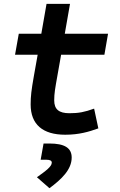

<svg xmlns="http://www.w3.org/2000/svg" viewBox="-20 -694 626 1003"><path d="M320.8 9.8C392.1 9.8 444.3 -5.4 493.7 -23.4L471.7 -126.5C421.4 -108.4 391.1 -102.5 342.8 -102.5C287.6 -102.5 263.2 -123 263.2 -169.9C263.2 -206.1 268.1 -231.9 279.3 -295.4L299.3 -408.2H525.4L544.4 -517.6H318.4L345.7 -673.8H223.1L195.8 -517.6H78.1L58.6 -408.2H176.8L156.7 -295.4C144 -223.1 140.1 -191.4 140.1 -148.4C140.1 -44.4 202.6 9.8 320.8 9.8ZM238.3 289.1C301.3 242.7 354.5 191.9 354.5 128.9C354.5 78.6 316.9 55.7 238.3 55.7H207.5L192.4 140.6H224.1C241.7 140.6 250.5 145.5 250.5 155.8C250.5 175.8 219.7 198.7 172.9 231.9Z"/></svg>

Font: Cascadia Mono PL SemiBold
Style: Italic
Weight: 600
Italic angle: -10°
Monospace: yes
Designer: Aaron Bell
Foundry: Saja Typeworks
Version: Version 2404.023